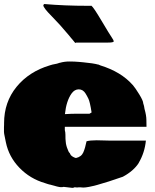

<svg xmlns="http://www.w3.org/2000/svg" viewBox="-25 -908 766 946"><path d="M270 -598.6Q292 -605 316.9 -605Q341.8 -605 364.3 -603L384.8 -601.1Q433.1 -596.7 459 -589.8V-590.3L469.2 -585.9Q571.8 -554.2 628.9 -489.3V-489.7Q642.1 -474.1 661.4 -442.6Q680.7 -411.1 680.7 -398.9L684.6 -385.7L687 -371.6Q696.3 -338.9 696.3 -316.9Q696.3 -294.9 696.8 -283.2H294.4V-267.1Q297.4 -255.9 297.4 -243.7Q297.4 -231.4 297.6 -224.4Q297.9 -217.3 298.8 -210.7Q299.8 -204.1 300 -200Q300.3 -195.8 302.2 -190.2Q304.2 -184.6 304.4 -182.6Q304.7 -180.7 307.4 -174.8Q310.1 -168.9 311.8 -163.8Q313.5 -158.7 318.4 -153.8V-154.3L323.7 -144Q333 -133.8 349.1 -129.4Q376 -135.3 385.5 -157.2Q395 -179.2 401.4 -211.9Q418.9 -216.8 451.2 -216.8L513.7 -215.3H693.8Q688 -155.8 658.7 -106H659.2Q633.8 -65.9 580.1 -37.1Q428.2 16.1 385.3 16.1Q377.4 16.1 372.6 15.1H361.3L356.9 15.6H352.5Q348.6 15.6 342.8 14.6Q337.9 17.6 331.1 17.6L288.6 12.7Q285.2 14.2 274.7 14.2Q264.2 14.2 219.7 1V1.5L208 -2L196.3 -5.9Q123 -27.3 70.8 -81.3Q18.6 -135.3 3.9 -207Q2.4 -215.8 -1.5 -233.6Q-5.4 -251.5 -5.4 -257.8V-281.2Q-5.4 -289.6 -4.9 -293.9V-301.3Q-4.9 -404.8 56.6 -480.2Q118.2 -555.7 221.7 -586.4L233.4 -589.8Q259.3 -594.2 270.5 -599.1ZM416 -347.7 426.3 -354Q418 -406.7 410.6 -421.6Q403.3 -436.5 396.5 -447.3Q383.8 -467.8 363 -467.8Q342.3 -467.8 327.6 -447.3Q301.8 -411.1 294.9 -345.7Q326.2 -347.7 352.5 -347.7ZM350.1 -698.2 345.7 -696.3Q344.7 -697.3 328.1 -717.8V-717.3L313 -735.8Q269.5 -788.1 229 -828.9Q188.5 -869.6 188.5 -881.8Q188.5 -884.3 192.9 -888.2Q293 -879.4 407.7 -879.4H422.4L425.3 -879.9Q436 -872.1 475.8 -804.9Q515.6 -737.8 525.4 -723.9Q535.2 -710 535.2 -704.1Q535.2 -698.2 505.4 -698.2Z"/></svg>

Font: Bowlby One
Style: Regular
Weight: 400
Designer: vernon adams
Foundry: vernon adams
Version: Version 1.000